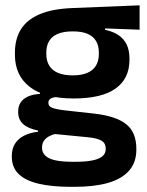

<svg xmlns="http://www.w3.org/2000/svg" viewBox="-20 -530 565 740"><path d="M264 -150.5Q152.5 -150.5 95 -194.8Q37.5 -239 37.5 -319V-326.5Q37.5 -379.5 60.5 -416.8Q83.5 -454 132.5 -475Q181.5 -496 259.5 -499L518 -509.5V-415.5L385 -420.5V-415Q416.5 -408.5 437.2 -394.2Q458 -380 468.5 -357.8Q479 -335.5 479 -304V-299.5Q479 -227 425.5 -188.8Q372 -150.5 264 -150.5ZM258 93.5H272Q311 93.5 336.5 88.2Q362 83 374.8 72.2Q387.5 61.5 387.5 44.5V43Q387.5 22 371.2 12.2Q355 2.5 319 -1L175.5 -15L205 -16.5Q186.5 -13 172.2 -6.2Q158 0.5 150 11.5Q142 22.5 142 38.5V39.5Q142 58 155 70.2Q168 82.5 194 88Q220 93.5 258 93.5ZM251 190Q180 190 129.5 178.2Q79 166.5 52.2 141Q25.5 115.5 25.5 73.5V71.5Q25.5 43 38 23.5Q50.5 4 73.5 -7.5Q96.5 -19 126.5 -22V-27Q88.5 -34.5 69.2 -51.8Q50 -69 50 -99V-99.5Q50 -120.5 59.5 -135Q69 -149.5 87.8 -158Q106.5 -166.5 134 -168V-182.5L242.5 -155.5L207.5 -156.5Q184.5 -156 175.5 -150.2Q166.5 -144.5 166.5 -134V-133.5Q166.5 -120.5 180.5 -114.8Q194.5 -109 227 -105L344.5 -92Q427 -82.5 466.2 -51.5Q505.5 -20.5 505.5 44V46.5Q505.5 96 477.5 127.8Q449.5 159.5 396.8 174.8Q344 190 269 190ZM260.5 -239.5Q294 -239.5 316.2 -249Q338.5 -258.5 349.8 -277Q361 -295.5 361 -322V-327.5Q361 -354 350 -372.2Q339 -390.5 317 -399.8Q295 -409 261.5 -409H260Q224.5 -409 202 -399.2Q179.5 -389.5 169 -371.2Q158.5 -353 158.5 -327.5V-322Q158.5 -295.5 169.8 -277Q181 -258.5 203.8 -249Q226.5 -239.5 260.5 -239.5Z"/></svg>

Font: Anek Latin SemiBold
Style: Regular
Weight: 600
Designer: Yesha Goshar
Foundry: Ek Type
Version: Version 1.003